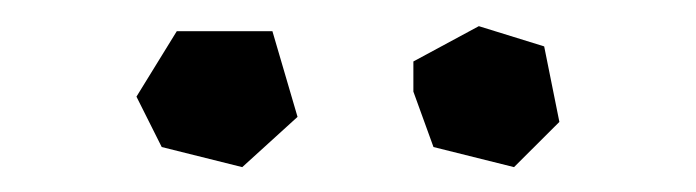

<svg xmlns="http://www.w3.org/2000/svg" viewBox="-20 -743 540 149"><path d="M85.9 -668 105.5 -628.9 168 -613.3 210.9 -652.3 191.4 -718.8H117.2ZM300.8 -671.9 316.4 -628.9 378.9 -613.3 414.1 -648.4 402.3 -707 351.6 -722.7 300.8 -695.3Z"/></svg>

Font: MaokenAssortedSans-TC
Style: Regular
Weight: 500
Version: Version 0.83